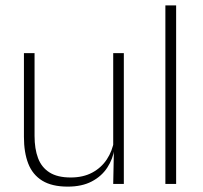

<svg xmlns="http://www.w3.org/2000/svg" viewBox="-20 -684 754 714"><path d="M69 -486.5H108.5V-178.5Q108.5 -130.5 121.5 -96Q134.5 -61.5 164 -42.8Q193.5 -24 243 -24Q289 -24 322.8 -42Q356.5 -60 377.2 -91.2Q398 -122.5 404.5 -162.5L415.5 -130.5H405.5Q400 -93 379 -60.8Q358 -28.5 321.2 -9.2Q284.5 10 232 10Q173 10 137 -12.2Q101 -34.5 85 -75.8Q69 -117 69 -175ZM401 -486.5H440.5V0H401L403.5 -123.5L401 -125.5Z M635 0H595V-664H635Z"/></svg>

Font: Anek Malayalam ExtraLight
Style: Regular
Weight: 250
Version: Version 1.003